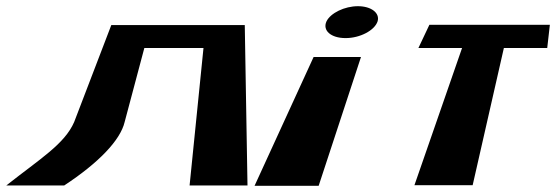

<svg xmlns="http://www.w3.org/2000/svg" viewBox="-37 -600 1795 620"><path d="M365.5 -206 429.1 -445H620.1L575.2 -1H762.2L753.4 -519H627.4H449.4H322.4L202.5 -206C171.7 -135 93.5 -88 -16.8 -1H170.2C281.3 -74 351.5 -147 365.5 -206Z M1118.8 -580C1161.8 -580 1190.4 -558 1182.3 -531C1172.8 -502 1126 -477 1079 -477C1031 -477 1003.8 -502 1017.3 -531C1030.4 -558 1075.8 -580 1118.8 -580ZM785 0H992L1128.7 -416H975.7Z M1314.1 -445H1455.1L1301.3 -2H1489.3L1590.1 -445H1730.1L1738.6 -520H1349.6Z"/></svg>

Font: Hussar Milosc
Style: Obl
Weight: 700
Foundry: Cannot Into Space Fonts
Version: Version 1.02